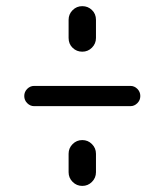

<svg xmlns="http://www.w3.org/2000/svg" viewBox="-20 -610 540 630"><path d="M205.1 -44.9V-105.5Q205.1 -124 218.3 -137.2Q231.4 -150.4 250 -150.4Q268.6 -150.4 281.7 -137.2Q294.9 -124 294.9 -105.5V-44.9Q294.9 -26.4 281.7 -13.2Q268.6 0 250 0Q231.4 0 218.3 -13.2Q205.1 -26.4 205.1 -44.9ZM205.1 -544.9Q205.1 -563.5 218.3 -576.7Q231.4 -589.8 250 -589.8Q268.6 -589.8 281.7 -577.1Q294.9 -564.5 294.9 -544.9V-485.4Q294.9 -466.8 281.7 -453.6Q268.6 -440.4 250 -440.4Q231.4 -440.4 218.3 -453.1Q205.1 -465.8 205.1 -485.4ZM91.8 -261.7Q79.1 -261.7 69.3 -271.5Q59.6 -281.2 59.6 -294.9Q59.6 -308.6 69.3 -318.4Q79.1 -328.1 91.8 -328.1H408.2Q420.9 -328.1 430.7 -318.4Q440.4 -308.6 440.4 -294.9Q440.4 -281.2 430.7 -271.5Q420.9 -261.7 408.2 -261.7Z"/></svg>

Font: Rounded Mgen+ 1mn regular
Style: Regular
Weight: 400
Designer: [Source Han Sans]
Ryoko NISHIZUKA  (kana & ideographs); Paul D. Hunt (Latin, Greek & Cyrillic); Wenlong ZHANG  (bopomofo
Version: Version 1.059.20150602